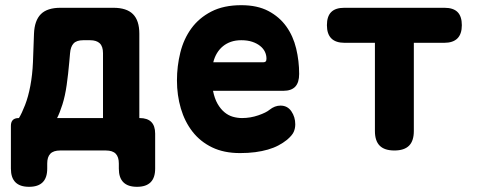

<svg xmlns="http://www.w3.org/2000/svg" viewBox="-20 -580 1840 740"><path d="M92 140Q57 140 39.5 122.5Q22 105 22 70V-95Q22 -110 29.5 -117.5Q37 -125 52 -125H53Q64 -143 76.5 -175Q89 -207 97 -249.5Q105 -292 107 -340L111 -450Q113 -501 137.5 -525.5Q162 -550 213 -550H417Q468 -550 492.5 -525.5Q517 -501 517 -450V-125H518Q548 -125 563 -110Q578 -95 578 -65V70Q578 105 560.5 122.5Q543 140 508 140Q473 140 455.5 122.5Q438 105 438 70V50Q438 25 426 12.5Q414 0 388 0H212Q186 0 174 12.5Q162 25 162 50V70Q162 105 144.5 122.5Q127 140 92 140ZM377 -375Q377 -401 364.5 -413Q352 -425 327 -425H301Q275 -425 263.5 -412.5Q252 -400 250 -375L247 -341Q243 -295 237 -252.5Q231 -210 220.5 -177Q210 -144 200 -125H377Z M1061 -173Q1088 -173 1103 -151Q1118 -129 1118 -101Q1118 -85 1112 -71.5Q1106 -58 1086 -41Q1071 -29 1053 -19.5Q1035 -10 1012.5 -3.5Q990 3 963.5 6.5Q937 10 905 10Q843 10 797.5 -12Q752 -34 722 -72.5Q692 -111 677 -162Q662 -213 662 -270Q662 -325 675 -377.5Q688 -430 717.5 -470.5Q747 -511 794.5 -535.5Q842 -560 910 -560Q972 -560 1014.5 -537.5Q1057 -515 1083.5 -478Q1110 -441 1121.5 -393Q1133 -345 1133 -295Q1133 -262 1118 -246Q1103 -230 1072 -230H801Q807 -200 818.5 -180Q830 -160 845 -147.5Q860 -135 877.5 -130Q895 -125 913 -125Q945 -125 975.5 -135.5Q1006 -146 1019 -157Q1029 -165 1039.5 -169Q1050 -173 1061 -173ZM802 -340H995Q1001 -340 1004 -343Q1007 -346 1007 -354Q1007 -368 1001 -380.5Q995 -393 982.5 -403Q970 -413 952 -419Q934 -425 910 -425Q888 -425 870.5 -419Q853 -413 839.5 -402Q826 -391 816.5 -375.5Q807 -360 802 -340Z M1425 -415H1308Q1274 -415 1257 -432Q1240 -449 1240 -483Q1240 -517 1256.5 -533.5Q1273 -550 1307 -550H1693Q1727 -550 1743.5 -533.5Q1760 -517 1760 -483Q1760 -449 1743 -432Q1726 -415 1692 -415H1575V-75Q1575 -37 1556.5 -18.5Q1538 0 1500 0Q1462 0 1443.5 -18.5Q1425 -37 1425 -75Z"/></svg>

Font: Maple Mono NL ExtraBold
Style: Regular
Weight: 800
Monospace: yes
Designer: subframe7536
Version: Version 7.000